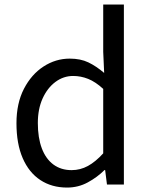

<svg xmlns="http://www.w3.org/2000/svg" viewBox="-20 -816 660 849"><path d="M276.6 13.4Q208.7 13.4 158.3 -19.9Q107.9 -53.1 80.3 -116.8Q52.8 -180.4 52.8 -271Q52.8 -359.1 85.8 -423.2Q118.9 -487.2 172.6 -522Q226.3 -556.8 288.4 -556.8Q336 -556.8 370.6 -540.2Q405.3 -523.6 440.6 -493.5L436.4 -587V-796H527.8V0H453L444.9 -64.1H442.1Q410.2 -32.3 368.2 -9.5Q326.1 13.4 276.6 13.4ZM296.8 -63.7Q335 -63.7 368.9 -82.2Q402.8 -100.8 436.4 -137.9V-422.9Q402.4 -454.1 370 -467.1Q337.5 -480.1 303.5 -480.1Q260.6 -480.1 225.1 -453.7Q189.6 -427.3 168.4 -380.6Q147.3 -333.9 147.3 -271.8Q147.3 -206.8 164.9 -160.1Q182.5 -113.4 216.1 -88.5Q249.7 -63.7 296.8 -63.7Z"/></svg>

Font: Noto Sans TC Thin
Style: Regular
Weight: 100
Designer: Ryoko NISHIZUKA 西塚涼子 (kana, bopomofo & ideographs); Paul D. Hunt (Latin, Greek & Cyrillic); Sandoll Communications 산돌커뮤니
Foundry: Adobe
Version: Version 2.004-H2;hotconv 1.0.118;makeotfexe 2.5.65603